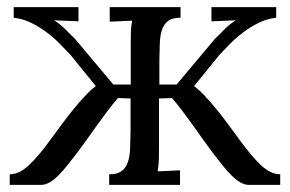

<svg xmlns="http://www.w3.org/2000/svg" viewBox="-20 -520 815 540"><path d="M525.9 -277.8Q540.5 -267.1 556.9 -249.5Q573.2 -231.9 590.1 -211.2Q606.9 -190.4 623.3 -168.2Q639.6 -146 654.3 -126Q687.5 -80.1 714.6 -54.9Q741.7 -29.8 768.1 -29.8V0H680.2Q668 0 655.8 -7.1Q643.6 -14.2 630.9 -26.9Q618.2 -39.6 604.2 -57.1Q590.3 -74.7 574.7 -95.2Q562.5 -111.3 549.1 -130.4Q535.6 -149.4 521.5 -169.2Q507.3 -189 492.9 -208Q478.5 -227.1 463.9 -244.1L427.2 -243.2V-106Q427.2 -85.9 426.8 -70.6Q426.3 -55.2 423.3 -38.1L486.3 -41V0H287.1V-29.8Q310.1 -29.8 322 -38.8Q334 -47.9 339.6 -64Q345.2 -80.1 345.9 -102.5Q346.7 -125 347.2 -151.9V-243.2L311.5 -244.1Q296.9 -227.1 282.5 -208Q268.1 -189 253.9 -169.2Q239.7 -149.4 226.3 -130.4Q212.9 -111.3 200.7 -95.2Q185.1 -74.7 171.1 -57.1Q157.2 -39.6 144.5 -26.9Q131.8 -14.2 119.6 -7.1Q107.4 0 95.2 0H7.3V-29.8Q33.7 -29.8 60.8 -54.9Q87.9 -80.1 121.1 -126Q135.7 -146 152.1 -168.2Q168.5 -190.4 185.3 -211.2Q202.1 -231.9 218.5 -249.5Q234.9 -267.1 249.5 -277.8L178.7 -365.2Q165.5 -379.4 148.4 -396.7Q131.3 -414.1 110.8 -429.4Q90.3 -444.8 67.1 -456.1Q43.9 -467.3 18.6 -470.2V-500H200.7V-460L132.3 -462.9Q146.5 -454.1 160.6 -440.7Q174.8 -427.2 191.4 -410.2L298.8 -282.2H347.7V-394Q347.7 -414.1 348.1 -429.4Q348.6 -444.8 351.6 -461.9L288.6 -459V-500H487.8V-470.2Q464.8 -470.2 452.9 -461.2Q440.9 -452.1 435.5 -436Q430.2 -419.9 429.4 -397.5Q428.7 -375 428.2 -348.1V-282.2H476.6L584 -410.2Q600.6 -427.2 614.7 -440.7Q628.9 -454.1 643.1 -462.9L574.7 -460V-500H756.8V-470.2Q731.4 -467.3 708.3 -456.1Q685.1 -444.8 664.6 -429.4Q644 -414.1 627 -396.7Q609.9 -379.4 596.7 -365.2Z"/></svg>

Font: Lora
Style: Regular
Weight: 400
Designer: Olga Karpushina, Alexei Vanyashin
Foundry: Cyreal (www.cyreal.org, a@cyreal.org)
Version: Version 1.014